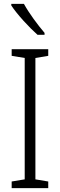

<svg xmlns="http://www.w3.org/2000/svg" viewBox="-20 -967 309 987"><path d="M103 -947H38V-939C67 -894 131 -825 173 -788H209V-798C174 -839 130 -898 103 -947ZM228 0V-34L162 -45V-669L228 -680V-714H40V-680L107 -669V-45L40 -34V0Z"/></svg>

Font: Noto Sans Gujarati Condensed Light
Style: Regular
Weight: 300
Width: 3
Designer: Jelle Bosma - Monotype Design Team, Universal Thirst
Foundry: Monotype Imaging Inc.
Version: Version 2.106